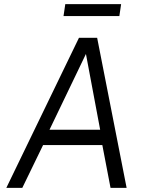

<svg xmlns="http://www.w3.org/2000/svg" viewBox="-20 -905 714 925"><path d="M10.5 0 360.5 -723H448L590 0H512.5L473 -206H187.5L87.5 0ZM218.5 -280H462.5L394 -645ZM286 -827.5 294.5 -885H563.5L555 -827.5Z"/></svg>

Font: Public Sans Light
Style: Italic
Weight: 300
Italic angle: -8°
Designer: The Public Sans project authors (U.S. Web Design System). Libre Franklin designed by Pablo Impallari and Rodrigo Fuenzal
Version: Version 1.007; ttfautohint (v1.8.1) -l 8 -r 50 -G 200 -x 14 